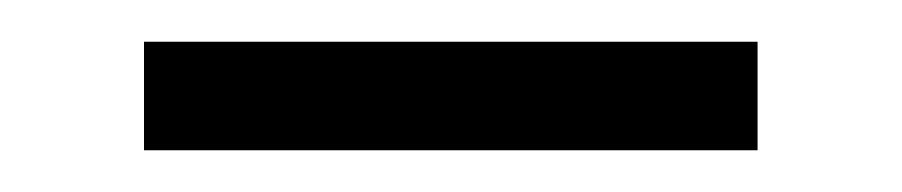

<svg xmlns="http://www.w3.org/2000/svg" viewBox="-20 -672 432 92"><path d="M49 -600H343V-652H49Z"/></svg>

Font: Charger Sport
Style: ExLit
Weight: 200
Designer: Jasper
Foundry: Cannot Into Space Fonts
Version: Version 1.1